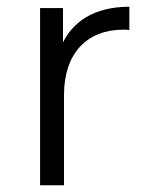

<svg xmlns="http://www.w3.org/2000/svg" viewBox="-20 -550 441 570"><path d="M170 0V-268C170 -392 238 -462 347 -462C352 -462 357 -462 364 -461V-530C312 -530 269 -519 234 -498C205 -480 182 -455 167 -424V-526H99V0Z"/></svg>

Font: Montserrat Z
Style: Regular
Weight: 400
Designer: Julieta Ulanovsky
Foundry: Julieta Ulanovsky
Version: Version 8.000